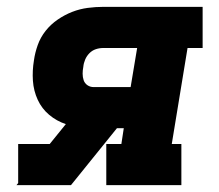

<svg xmlns="http://www.w3.org/2000/svg" viewBox="-20 -540 640 560"><path d="M28 0 33 -6V-120H125L172 -178Q145 -187 123.5 -205Q102 -223 90 -249Q78 -275 76 -304.5Q74 -334 79 -364Q82 -386 90 -408.5Q98 -431 113 -450Q128 -469 148.5 -483Q169 -497 191 -505.5Q213 -514 236 -517Q259 -520 281 -520H571V-400H527L481 -120H509V0H290V-120H334L341 -166H321L187 0ZM253 -286H361L380 -400H281Q270 -400 259.5 -396.5Q249 -393 241 -385Q233 -377 228.5 -366.5Q224 -356 223 -345Q221 -335 221 -325Q221 -315 224 -306Q227 -297 235 -291.5Q243 -286 253 -286Z"/></svg>

Font: Iosevka Etoile Heavy Oblique
Style: Regular
Weight: 900
Italic angle: -9°
Designer: Belleve Invis
Foundry: Belleve Invis
Version: Version 15.5.2; ttfautohint (v1.8.4)